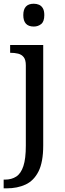

<svg xmlns="http://www.w3.org/2000/svg" viewBox="-32 -780 352 1040"><path d="M150.9 -636.2Q94.2 -636.2 94.2 -698.2Q94.2 -759.8 150.9 -759.8Q166.5 -759.8 179.4 -754.2Q192.4 -748.5 200.2 -735.1Q208 -721.7 208 -698.2Q208 -663.6 191.2 -649.9Q174.3 -636.2 150.9 -636.2ZM3.9 240.2H-12.2V192.9H-4.9Q30.8 192.9 56.2 176.3Q81.5 159.7 94.7 119.6Q107.9 79.6 107.9 8.8V-425.8Q107.9 -455.6 96.7 -470Q85.4 -484.4 66.7 -489.3Q47.9 -494.1 22.9 -494.1V-536.1H202.1V7.8Q202.1 97.7 176.8 148.2Q151.4 198.7 106.7 219.5Q62 240.2 3.9 240.2Z"/></svg>

Font: Satisar Sharada
Style: Regular
Weight: 400
Designer: Vinodh Rajan & Sunil Mahnoori
Version: 2.2